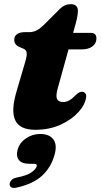

<svg xmlns="http://www.w3.org/2000/svg" viewBox="-20 -609 484 923"><path d="M92.5 -375 72.5 -383.5Q48.5 -393.5 48.5 -419Q48.5 -435.5 62.2 -445Q76 -454.5 99 -454.5H120Q140.5 -454.5 157.2 -463.5Q174 -472.5 191 -489.5L268 -566.5Q290.5 -589 319.5 -589Q354.5 -589 354.5 -556.5Q354.5 -548 352.2 -532.8Q350 -517.5 344.5 -498L331.5 -451H416Q443.5 -451 443.5 -424.5Q443.5 -400 424.2 -385.8Q405 -371.5 372.5 -371.5H309.5L257 -182.5Q247.5 -147.5 254.2 -133Q261 -118.5 284.5 -118.5Q312 -118.5 341.5 -149.5Q359.5 -168 373.5 -168Q383.5 -168 389.8 -160.8Q396 -153.5 394 -140.5Q389.5 -106 357 -70Q324.5 -34 271 -9.5Q217.5 15 149.5 15Q76 15 53.8 -29.8Q31.5 -74.5 59.5 -169.5L100.5 -309Q110.5 -342 108.2 -355.8Q106 -369.5 92.5 -375ZM123 178.5Q84 178.5 70.2 159.5Q56.5 140.5 64.5 111.5Q73.5 77.5 104.8 56.2Q136 35 173 35Q216 35 235.8 60Q255.5 85 243 132.5Q226.5 194.5 183 235Q139.5 275.5 59 293Q42 296.5 34 291.2Q26 286 26.5 275.5Q27.5 265.5 35 257Q42.5 248.5 58.5 245Q109.5 235 131.2 219.5Q153 204 156.5 190Q159.5 178.5 144 178.5Z"/></svg>

Font: Fraunces 9pt S000 Black
Style: Italic
Weight: 900
Italic angle: -16°
Version: Version 1.000; ttfautohint (v1.8.3)